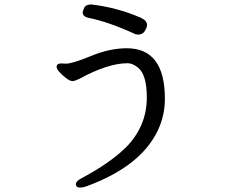

<svg xmlns="http://www.w3.org/2000/svg" viewBox="-20 -779 1040 871"><path d="M342.8 71.8Q324.2 71.8 324.2 56.2Q324.2 43 351.1 28.8Q477.1 -38.1 549.8 -108.9Q646 -205.1 646 -336.9Q646 -441.9 605 -473.1Q581.1 -492.2 559.1 -492.2Q469.2 -492.2 338.9 -420.9Q318.8 -411.1 309.1 -411.1Q297.9 -411.1 280.5 -424.1Q263.2 -437 250 -451.9Q236.8 -466.8 236.8 -475.1Q236.8 -491.2 256.8 -491.2L279.8 -490.2Q308.1 -490.2 393.1 -525.1Q478 -560.1 555.2 -560.1Q728 -560.1 728 -331.1Q728 -255.9 696.8 -189Q620.1 -24.9 373 65.9Q356.9 71.8 342.8 71.8ZM606.9 -622.1Q601.1 -622.1 594.2 -624Q472.2 -680.2 380.9 -698.2Q355 -704.1 355 -723.1Q355 -728 362.1 -743.4Q369.1 -758.8 394 -758.8Q511.2 -745.1 617.2 -699.2Q647 -686 647 -666Q647 -654.8 637 -638.4Q627 -622.1 606.9 -622.1Z"/></svg>

Font: LXGW WenKai Screen
Style: Regular
Weight: 400
Designer: LXGW / Fontworks Inc.
Foundry: LXGW / Fontworks Inc.
Version: Version 1.510;January 18,2025